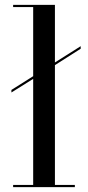

<svg xmlns="http://www.w3.org/2000/svg" viewBox="-20 -770 362 790"><path d="M34 -9V0H288V-9H206V-502L312 -569.5V-580L206 -513V-750H34V-741H116.5V-456.5L27 -400V-389.5L116.5 -445.5V-9Z"/></svg>

Font: Bodoni* 24
Style: Regular
Weight: 400
Version: Version 2.3